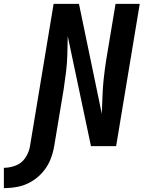

<svg xmlns="http://www.w3.org/2000/svg" viewBox="-146 -755 742 992"><path d="M-126 217Q-90 217 -54 210Q-18 203 15.5 183.5Q49 164 74.5 134.5Q100 105 114 70.5Q128 36 134 0L183 -294Q190 -340 195.5 -385.5Q201 -431 202 -477Q203 -523 204 -568L324 0H454L576 -735H451L402 -441Q395 -395 390 -349.5Q385 -304 383.5 -258.5Q382 -213 380 -167L262 -735H131L9 0Q4 31 -14.5 59.5Q-33 88 -64 100Q-95 112 -126 112Z"/></svg>

Font: Iosevka Sparkle Oblique
Style: Bold
Weight: 700
Italic angle: -9°
Designer: Belleve Invis
Foundry: Belleve Invis
Version: Version 4.5.0; ttfautohint (v1.8.3)